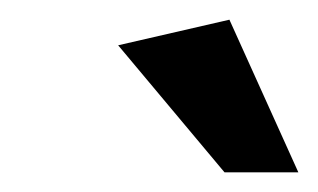

<svg xmlns="http://www.w3.org/2000/svg" viewBox="-20 -791 323 195"><path d="M208 -616H283L213 -771L100 -745Z"/></svg>

Font: Geom
Style: Italic
Weight: 400
Italic angle: -10°
Version: Version 1.102